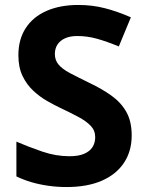

<svg xmlns="http://www.w3.org/2000/svg" viewBox="-20 -744 591 774"><path d="M510.9 -197.9Q510.9 -134.9 479.9 -87.9Q448.9 -41 390.4 -15.5Q331.9 10 248 10Q210.9 10 175.4 5Q139.9 0 107.4 -9.4Q75 -18.9 46.1 -32.9V-173Q96.8 -151.1 151.3 -132.6Q205.8 -114.2 259.9 -114.2Q297.1 -114.2 319.8 -124.3Q342.6 -134.4 353.2 -151.5Q363.8 -168.7 363.8 -190.9Q363.8 -218 345.4 -237.1Q326.9 -256.2 295.8 -272.7Q264.7 -289.3 224.3 -308.4Q199 -320.4 169.9 -337Q140.8 -353.5 114.4 -378Q87.9 -402.6 71 -437.5Q54.1 -472.5 54.1 -521.3Q54.1 -585.2 83.6 -630.6Q113.1 -676.1 167.5 -700Q222 -724 295.9 -724Q351.9 -724 402.4 -711Q452.9 -698.1 507.6 -674.2L459 -556.8Q410.2 -576.8 371.1 -587.8Q332 -598.8 290.9 -598.8Q262.6 -598.8 242.5 -589.7Q222.3 -580.6 211.7 -564.5Q201.2 -548.4 201.2 -526.2Q201.2 -501.1 216.2 -483.5Q231.2 -465.9 261.2 -449.8Q291.3 -433.8 336.5 -411.8Q391.6 -385.8 430.2 -357.8Q468.8 -329.9 489.8 -291.9Q510.9 -253.9 510.9 -197.9Z"/></svg>

Font: Noto Sans Hebrew
Style: Regular
Weight: 400
Designer: Monotype Design Team
Foundry: Monotype Imaging Inc.
Version: Version 2.003;January 10, 2023;FontCreator 14.0.0.2877 64-bi